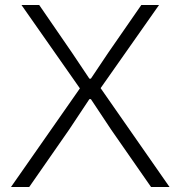

<svg xmlns="http://www.w3.org/2000/svg" viewBox="-20 -749 724 769"><path d="M24 0 300 -395 66 -729H137L269 -537L338 -434H344L413 -537L546 -729H617L383 -396L659 0H585L425 -230L344 -352H338L257 -230L97 0Z"/></svg>

Font: Mona Sans Light
Style: Regular
Weight: 300
Designer: Deni Anggara
Foundry: GitHub
Version: Version 2.000